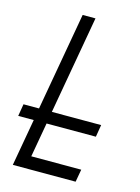

<svg xmlns="http://www.w3.org/2000/svg" viewBox="-109 -762 602 824"><g transform="rotate(15 191.5 -350.5)"><path d="M320 -57 310 -1H31L68 -210H-1L8 -264H77L154 -700H211L134 -264H353L344 -210H125L98 -57H320Z"/></g></svg>

Font: Marvel
Style: Italic
Weight: 400
Italic angle: -12°
Designer: Carolina Trebol
Foundry: Carolina Trebol
Version: Version 1.001